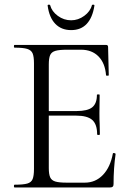

<svg xmlns="http://www.w3.org/2000/svg" viewBox="-20 -822 577 842"><path d="M480 -151Q482 -151 484.5 -149.5Q487 -148 487 -147Q478 -84 478 -15Q478 -7 474.5 -3.5Q471 0 463 0H44Q41 0 41 -6Q41 -12 44 -12Q82 -12 99.5 -17Q117 -22 123 -36.5Q129 -51 129 -81V-544Q129 -574 123 -588Q117 -602 99.5 -607.5Q82 -613 44 -613Q41 -613 41 -619Q41 -625 44 -625H445Q454 -625 454 -616L457 -492Q457 -490 451 -490Q445 -490 445 -492Q441 -545 412 -574.5Q383 -604 335 -604H274Q240 -604 223 -599Q206 -594 200 -580.5Q194 -567 194 -539V-335H316Q364 -335 384.5 -351.5Q405 -368 405 -406Q405 -408 411 -408Q417 -408 417 -406L416 -325Q416 -295 417 -280L418 -233Q418 -230 412 -230Q406 -230 406 -233Q406 -277 384.5 -296Q363 -315 313 -315H194V-85Q194 -58 200 -44.5Q206 -31 222.5 -26Q239 -21 272 -21H352Q399 -21 431.5 -55Q464 -89 475 -149Q475 -151 480 -151ZM189 -797Q188 -801 193.5 -801.5Q199 -802 200 -799Q207 -772 233.5 -752.5Q260 -733 292 -733Q323 -733 349.5 -752.5Q376 -772 383 -799Q384 -802 389.5 -801.5Q395 -801 394 -797Q386 -745 360.5 -717.5Q335 -690 292 -690Q249 -690 222.5 -717.5Q196 -745 189 -797Z"/></svg>

Font: Cormorant Garamond
Style: Regular
Weight: 400
Designer: Christian Thalmann (Catharsis Fonts)
Version: Version 3.000